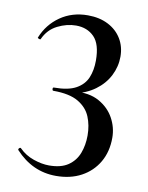

<svg xmlns="http://www.w3.org/2000/svg" viewBox="-76 -692 587 760"><g transform="rotate(10 217.5 -312.0)"><path d="M201 12Q106 12 37 -63Q35 -67 39.5 -71Q44 -75 47 -71Q71 -47 104.5 -35.5Q138 -24 167 -24Q215 -24 243.5 -43.5Q272 -63 284.5 -95.5Q297 -128 297 -167Q297 -208 283 -242Q269 -276 233.5 -297Q198 -318 133 -318Q129 -318 128.5 -324.5Q128 -331 133 -331Q190 -331 221.5 -348.5Q253 -366 265.5 -396Q278 -426 278 -465Q278 -531 250 -559.5Q222 -588 177 -588Q140 -588 103 -569.5Q66 -551 48 -511Q47 -508 41 -510.5Q35 -513 36 -515Q58 -570 105.5 -603Q153 -636 216 -636Q263 -636 298 -618Q333 -600 352 -568.5Q371 -537 371 -497Q371 -457 352.5 -420.5Q334 -384 298.5 -358Q263 -332 214 -322L216 -330Q275 -335 314.5 -313Q354 -291 374.5 -254Q395 -217 395 -175Q395 -119 370.5 -77Q346 -35 302.5 -11.5Q259 12 201 12Z"/></g></svg>

Font: Cormorant Infant Light SemiBold
Style: Regular
Weight: 600
Version: Version 4.001